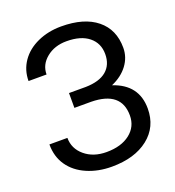

<svg xmlns="http://www.w3.org/2000/svg" viewBox="-133 -826 858 940"><g transform="rotate(-20 296.5 -356.0)"><path d="M447.3 -520Q447.3 -576.7 406 -610.1Q364.7 -643.6 290 -643.6Q227.5 -643.6 185.3 -609.1Q143.1 -574.7 143.1 -523.9H49.3Q49.3 -580.6 80.3 -625.5Q111.3 -670.4 167 -695.6Q222.7 -720.7 290 -720.7Q409.2 -720.7 475.1 -667.2Q541 -613.8 541 -518.6Q541 -469.2 510.7 -428.7Q480.5 -388.2 426.3 -364.7Q551.8 -322.8 551.8 -198.2Q551.8 -102.5 480.5 -46.4Q409.2 9.8 290 9.8Q219.2 9.8 161.4 -15.4Q103.5 -40.5 71.3 -86.9Q39.1 -133.3 39.1 -197.3H132.8Q132.8 -141.1 177.2 -103.8Q221.7 -66.4 290 -66.4Q366.7 -66.4 412.4 -102.1Q458 -137.7 458 -196.3Q458 -321.3 303.2 -323.7H215.3V-400.9H302.7Q374 -402.3 410.6 -433.1Q447.3 -463.9 447.3 -520Z"/></g></svg>

Font: Mardoto
Style: Regular
Weight: 400
Designer: Christian Robertson, Vahan Hovhannisyan
Foundry: Google
Version: Version 1.000